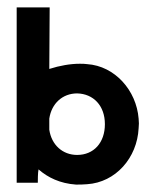

<svg xmlns="http://www.w3.org/2000/svg" viewBox="-20 -493 414 518"><path d="M25 0H82C82 -5 82 -28 84 -36C109 -14 142 2 185 5C194 5 205 5 215 4C292 -1 350 -67 354 -147C355 -156 355 -164 354 -173C348 -249 290 -315 215 -320C209 -321 202 -321 195 -321C170 -321 141 -316 113 -307L114 -473H25ZM113 -143V-173C119 -214 149 -241 188 -241C232 -240 263 -208 263 -158C263 -108 233 -75 188 -75C149 -75 119 -102 113 -143Z"/></svg>

Font: Rabbid Highway Sign II Hop
Style: Regular
Weight: 400
Foundry: Cannot Into Space Fonts
Version: Version 0.277